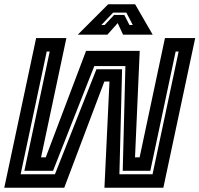

<svg xmlns="http://www.w3.org/2000/svg" viewBox="-32 -878 933 898"><path d="M137 -700H278.5L160 -142H182L370.5 -640H621.5L599.5 -142H621L739.5 -700H881L732 0H456.5L480 -496.5H456L268.5 0H-12ZM186.5 -637 64.5 -63H225L419 -554H539L526.5 -63H681.5L803.5 -637H789.5L671 -79H542L554.5 -569H409L216 -79H82L200.5 -637ZM474 -858H600L682 -716H543.5L518.5 -770L470.5 -716H332ZM497 -819 442 -761H457.5L501.5 -808H549.5L573.5 -761H589L559 -819Z"/></svg>

Font: Tourney
Style: Bold Italic
Weight: 700
Italic angle: -12°
Version: Version 1.015